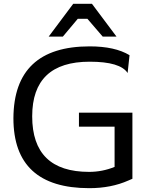

<svg xmlns="http://www.w3.org/2000/svg" viewBox="-20 -970 770 1002"><path d="M671 -37V-382H392V-309H578V-99Q514 -73 445 -73Q148 -73 148 -363Q148 -648 448 -648Q608 -648 646 -589L656 -682Q580 -728 448 -728Q52 -728 50 -353Q50 12 446 12Q560 12 650 -28ZM386 -872H436L516 -779H588L460 -950H362L234 -779H308Z"/></svg>

Font: Sawarabi Gothic
Style: Regular
Weight: 400
Designer: mshio (mshio@users.sourceforge.jp)
Version: Version 20141215